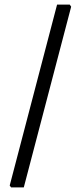

<svg xmlns="http://www.w3.org/2000/svg" viewBox="-20 -698 328 831"><path d="M83 113 288 -669 282 -678H227L22 105L28 113Z"/></svg>

Font: Alegreya Sans
Style: Regular
Weight: 400
Designer: Juan Pablo del Peral
Foundry: Huerta Tipografica
Version: Version 1.000;PS 001.000;hotconv 1.0.70;makeotf.lib2.5.58329